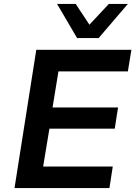

<svg xmlns="http://www.w3.org/2000/svg" viewBox="-20 -959 690 979"><path d="M54 0 165 -705H650L632 -595H278L248 -411H582L565 -303H232L200 -110H555L538 0ZM373 -765 271 -939H366L436 -833L535 -939H632L483 -765Z"/></svg>

Font: Nunito Sans 8pt
Style: Bold Italic
Weight: 700
Italic angle: -9°
Version: Version 3.101;gftools[0.9.27]